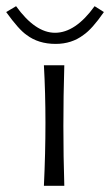

<svg xmlns="http://www.w3.org/2000/svg" viewBox="-96 -603 356 621"><path d="M112 -2H46Q56 -214 46 -392H112Q106 -194 112 -2ZM210 -583 240 -564Q202 -509 174 -490Q136 -461 84 -461Q28 -461 -10 -490Q-35 -507 -76 -564L-44 -583Q18 -497 82 -497Q148 -497 210 -583Z"/></svg>

Font: GFS Neohellenic Rg
Style: Regular
Weight: 400
Designer: Takis Katsoulidis and George D. Matthiopoulos
Foundry: Takis Katsoulidis and George D. Matthiopoulos
Version: Version 1.0